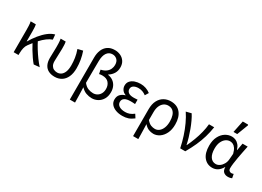

<svg xmlns="http://www.w3.org/2000/svg" viewBox="-21 -1611 3616 2648"><g transform="rotate(30 1787.5 -286.5)"><path d="M82 0V-352.6Q82 -382 80.6 -417.8Q79.3 -453.6 72.5 -486.1H154.1Q159.4 -466.8 161.1 -435.9Q162.8 -404.9 162.8 -372.7V-220.6H166.8Q205.3 -287.2 252.8 -345.5Q300.2 -403.8 352.4 -444.5Q404.6 -485.1 456.3 -498.1L463.6 -420.3Q423.4 -406.9 381.4 -376Q339.3 -345 294.1 -295.9Q248.9 -246.8 199.4 -178.8Q177.4 -149.6 168.7 -111.3Q160 -72.9 159.3 -25.3V0ZM405.8 8.2Q378.7 -23 349 -65.9Q319.3 -108.8 290.6 -156.6Q262 -204.3 238.4 -250L292.4 -302.6Q316.7 -253.9 350.4 -199.5Q384.1 -145.1 422.1 -92.9Q460 -40.8 497.4 0Z M738.8 12Q681 12 639.4 -9.4Q597.9 -30.8 576 -73.9Q554.2 -116.9 554.2 -180.5Q554.2 -223.9 556.2 -266.7Q558.2 -309.5 558.2 -352.6Q558.2 -382 557.2 -414.9Q556.1 -447.9 550 -486.1H630.1Q635.4 -461.1 636.5 -433Q637.5 -404.9 637.5 -372.7Q637.5 -331.8 634.5 -276.4Q631.5 -220.9 631.5 -175.6Q631.5 -132.2 646.6 -106.1Q661.7 -80.1 686.4 -68.3Q711.1 -56.5 740.1 -56.5Q775.1 -56.5 802.6 -76.2Q830 -95.9 845.9 -136.5Q861.7 -177.2 861.7 -240.3Q861.7 -296 853.3 -354.1Q844.9 -412.2 821.6 -478.5L901.6 -498.1Q923.6 -435 934.4 -371.4Q945.2 -307.8 945.2 -243Q945.2 -160.5 919.2 -103.5Q893.2 -46.5 846.6 -17.3Q799.9 12 738.8 12Z M1079.5 178.5V-491.4Q1079.5 -558 1101.1 -610.5Q1122.6 -663.1 1167.2 -693.8Q1211.7 -724.4 1279.2 -724.4Q1326.5 -724.4 1368.3 -705.6Q1410 -686.7 1436.2 -648.2Q1462.5 -609.8 1462.5 -551.4Q1462.5 -497.4 1437.1 -455.7Q1411.7 -414.1 1365.5 -385.1V-381.1Q1413.4 -374.3 1448.4 -349.1Q1483.4 -323.8 1502.4 -283.8Q1521.3 -243.8 1521.3 -193.2Q1521.3 -127.3 1494.3 -81.5Q1467.3 -35.8 1423.6 -11.9Q1380 12 1330.7 12Q1285.4 12 1240.1 -4.3Q1194.8 -20.6 1156.8 -62.1Q1159.2 -1 1160.3 57.9Q1161.4 116.8 1162.5 178.5ZM1311.6 -57.2Q1346.6 -57.2 1375.6 -74.1Q1404.5 -91 1421.9 -122.3Q1439.3 -153.7 1439.3 -197.6Q1439.3 -256.1 1405.4 -294.9Q1371.6 -333.7 1302.6 -333.7Q1277.2 -333.7 1252.7 -327.7L1240.3 -391Q1291.6 -401.4 1322.9 -425.7Q1354.3 -450.1 1368.1 -481.5Q1381.9 -512.9 1381.9 -545.2Q1381.9 -601.7 1351.8 -629.5Q1321.7 -657.4 1280.5 -657.4Q1224.4 -657.4 1192.4 -612Q1160.3 -566.6 1159.5 -479.6Q1158.4 -392.4 1157.9 -306.3Q1157.3 -220.3 1157.3 -133.1Q1192.8 -87.7 1233.4 -72.5Q1273.9 -57.2 1311.6 -57.2Z M1816.5 12Q1756.4 12 1710.2 -5.7Q1664 -23.4 1637.8 -55.2Q1611.6 -87 1611.6 -130.5Q1611.6 -184.5 1642.3 -215.1Q1673 -245.7 1714.4 -255.7V-259.7Q1675.6 -274.1 1656 -303.8Q1636.4 -333.5 1636.4 -368Q1636.4 -411.7 1661.8 -440.5Q1687.2 -469.4 1729 -483.7Q1770.7 -498 1820 -498Q1864.7 -498 1905.1 -483.9Q1945.5 -469.8 1978.3 -444.2L1945.1 -389.9Q1916.6 -411.5 1886.9 -422Q1857.3 -432.6 1822.9 -432.6Q1778.3 -432.6 1747.9 -414.2Q1717.5 -395.8 1717.5 -358.6Q1717.5 -325.8 1744.2 -305.1Q1771 -284.4 1828.4 -284.4Q1843 -284.4 1857.2 -285.5Q1871.3 -286.6 1889.7 -287.6V-217.6Q1869.9 -219.6 1853.1 -220.2Q1836.3 -220.8 1819.3 -220.8Q1756.1 -220.8 1724.4 -200.4Q1692.7 -180 1692.7 -140.7Q1692.7 -100.3 1727.7 -77.2Q1762.6 -54 1824.8 -54Q1860 -54 1891.9 -65.4Q1923.9 -76.7 1958.6 -103.8L1993.4 -49.2Q1949.3 -15.2 1908.7 -1.6Q1868 12 1816.5 12Z M2087 178.5V-248.2Q2087 -332.9 2116.2 -388.1Q2145.3 -443.3 2193.9 -470.7Q2242.4 -498.1 2301.4 -498.1Q2402.9 -498.1 2457 -431.8Q2511.1 -365.5 2511.1 -250.4Q2511.1 -167.6 2482.3 -109Q2453.6 -50.4 2407.7 -19.2Q2361.8 12 2310.7 12Q2271.9 12 2234.9 -3.1Q2197.8 -18.2 2164.3 -57Q2165.7 -13.4 2166.7 24.1Q2167.8 61.5 2168.5 98.6Q2169.3 135.7 2170 178.5ZM2296.5 -57.2Q2332.3 -57.2 2361.9 -80.3Q2391.6 -103.3 2408.8 -146.5Q2426.1 -189.7 2426.1 -249.7Q2426.1 -303.3 2412.7 -343.7Q2399.3 -384 2371.2 -406.5Q2343.1 -428.9 2297.9 -428.9Q2262.6 -428.9 2232.4 -408.6Q2202.3 -388.4 2183.9 -348.1Q2165.6 -307.9 2165.6 -246.9V-122.6Q2200 -81.9 2232.4 -69.5Q2264.8 -57.2 2296.5 -57.2Z M2734.2 0Q2716.1 -89.2 2688.1 -175.4Q2660.1 -261.6 2624.4 -338.5Q2588.6 -415.4 2547.1 -477.3L2629.6 -498.1Q2654.5 -459.5 2678.3 -408.6Q2702.2 -357.7 2722.9 -301.5Q2743.6 -245.4 2760.1 -189.6Q2776.5 -133.9 2786.9 -84.6H2790.9Q2820.9 -146.8 2846.3 -214.7Q2871.8 -282.6 2889 -351.7Q2906.3 -420.7 2912.2 -486.1H2995Q2982.1 -401.5 2958.9 -322.7Q2935.7 -243.9 2900.2 -164.8Q2864.7 -85.8 2815.3 0Z M3248.5 12Q3165 12 3112.9 -51.5Q3060.9 -115.1 3060.9 -234.2Q3060.9 -318.1 3090.8 -376.9Q3120.7 -435.7 3169.3 -466.9Q3218 -498.1 3274.1 -498.1Q3304.2 -498.1 3333.4 -485.6Q3362.6 -473.1 3386.3 -445.1Q3409.9 -417.1 3423.8 -370.9H3426.5L3446.8 -486.1H3528.3Q3518.3 -438.1 3507.8 -385.6Q3497.2 -333.1 3488.2 -281.8Q3479.1 -230.4 3473.3 -185.4Q3467.4 -140.4 3467.4 -106.8Q3467.4 -82.4 3481.5 -69.5Q3495.6 -56.5 3515.4 -56.5Q3523.6 -56.5 3532.6 -58.6Q3541.5 -60.7 3549.3 -63.7L3561.1 -0.9Q3551.1 3.5 3535.3 7.8Q3519.6 12 3497.9 12Q3454.9 12 3428.7 -12.1Q3402.5 -36.2 3402.2 -86.8H3399.4Q3343.6 12 3248.5 12ZM3265.2 -57.2Q3297.1 -57.2 3326.2 -77.7Q3355.4 -98.3 3374.9 -132.7Q3394.4 -167.1 3397.3 -207.9L3404.6 -299.5Q3391.2 -352.3 3371.2 -380.3Q3351.2 -408.4 3328.6 -418.6Q3305.9 -428.9 3283.1 -428.9Q3248 -428.9 3216.8 -407Q3185.6 -385 3165.7 -342.1Q3145.9 -299.2 3145.9 -234.9Q3145.9 -150.9 3177.7 -104Q3209.5 -57.2 3265.2 -57.2ZM3257.6 -563.7 3296.5 -752.1H3380.5L3385.5 -742.9L3317 -563.7Z"/></g></svg>

Font: SourceSans3VF
Style: Regular
Weight: 200
Designer: Paul D. Hunt
Foundry: Adobe
Version: Version 3.052;hotconv 1.1.0;makeotfexe 2.6.0